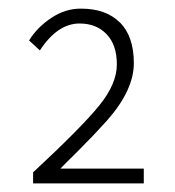

<svg xmlns="http://www.w3.org/2000/svg" viewBox="-20 -828 402 442"><path d="M56.2 -405.8V-431.2Q167 -534.2 208 -584.5Q249 -634.8 249 -679.7Q249 -724.6 225.6 -749Q202.1 -773.9 163.1 -773.9Q112.3 -773.9 71.8 -711.9L46.9 -734.9Q65.9 -765.6 98.6 -787.1Q131.3 -808.6 167 -808.1Q223.6 -808.1 255.9 -776.4Q288.1 -744.6 288.1 -682.6Q288.1 -620.6 226.6 -550.8Q197.8 -518.6 161.1 -481.9Q124 -445.3 119.1 -439.9H311V-405.8Z"/></svg>

Font: SourceSansPro-Light
Style: Regular
Weight: 300
Designer: Paul D. Hunt
Foundry: Adobe Systems Incorporated
Version: Version 2.020;PS 2.0;hotconv 1.0.86;makeotf.lib2.5.63406